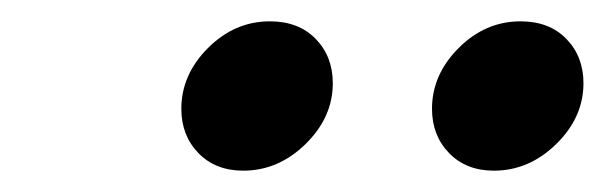

<svg xmlns="http://www.w3.org/2000/svg" viewBox="-20 -781 567 180"><path d="M385 -679Q385 -711 410 -736Q435 -761 468 -761Q495 -761 511 -744.5Q527 -728 527 -703Q527 -671 501.5 -646Q476 -621 443 -621Q417 -621 401 -637.5Q385 -654 385 -679ZM150 -679Q150 -711 175 -736Q200 -761 233 -761Q260 -761 276 -744.5Q292 -728 292 -703Q292 -671 266.5 -646Q241 -621 208 -621Q182 -621 166 -637.5Q150 -654 150 -679Z"/></svg>

Font: Be Vietnam SemiBold
Style: Italic
Weight: 600
Italic angle: -9.556°
Designer: Gabriel Lam
Foundry: TypeRant
Version: Version 3.000